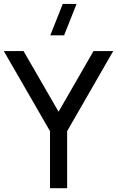

<svg xmlns="http://www.w3.org/2000/svg" viewBox="-20 -988 614 1008"><path d="M316.5 -802.5H244L309.5 -967.5H382ZM242.5 0V-299.5L0 -720H103.5L287.5 -401.5L471 -720H574.5L332.5 -299.5V0Z"/></svg>

Font: Manrope ExtraLight Medium
Style: Regular
Weight: 500
Version: Version 4.504